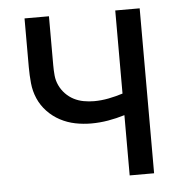

<svg xmlns="http://www.w3.org/2000/svg" viewBox="-43 -561 562 603"><g transform="rotate(-5 237.5 -260.0)"><path d="M342 0V-190Q316 -182 289.5 -177.5Q263 -173 236 -173Q211 -173 186 -178Q161 -183 138.5 -195Q116 -207 98.5 -225.5Q81 -244 71 -267Q61 -290 58.5 -315.5Q56 -341 56 -366V-520H133V-366Q133 -349 134.5 -333Q136 -317 143 -302Q150 -287 161.5 -275Q173 -263 187.5 -255.5Q202 -248 218.5 -245Q235 -242 251 -242Q274 -242 297 -246.5Q320 -251 342 -258V-520H419V0Z"/></g></svg>

Font: Iosevka QP
Style: Regular
Weight: 400
Designer: Belleve Invis
Foundry: Belleve Invis
Version: Version 20.0.0; ttfautohint (v1.8.4)